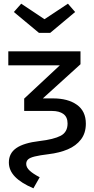

<svg xmlns="http://www.w3.org/2000/svg" viewBox="-20 -805 510 1040"><path d="M195 155 161 215Q95 187 61.5 152.5Q28 118 28 75Q28 25 68.5 -3Q109 -31 194 -41Q271 -50 308.5 -69.5Q346 -89 346 -136Q346 -171 323.5 -187.5Q301 -204 262 -204H111V-271L304 -451H25V-527H416V-457L212 -272H267Q348 -272 396.5 -237.5Q445 -203 445 -135Q445 -84 418.5 -49.5Q392 -15 347 4Q302 23 244 30Q195 36 168.5 42.5Q142 49 132 58.5Q122 68 122 83Q122 102 141 119.5Q160 137 195 155ZM221 -701 348 -785 387 -740 252 -627H191L55 -740L95 -785Z"/></svg>

Font: Fira Sans Variable
Style: Regular
Weight: 400
Designer: Carrois Corporate & Edenspiekermann AG
Foundry: Carrois Corporate GbR & Edenspiekermann AG
Version: Version 4.202